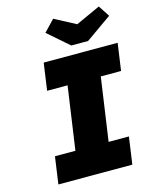

<svg xmlns="http://www.w3.org/2000/svg" viewBox="-134 -1018 884 1106"><g transform="rotate(-15 307.5 -465.0)"><path d="M74 0 97 -162H219L273 -538H151L174 -700H615L592 -538H471L417 -162H538L515 0ZM353 -754 228 -863 292 -930 432 -856H402L564 -930L608 -863L453 -754Z"/></g></svg>

Font: Lexend ExtBd
Style: Italic
Weight: 800
Italic angle: -8.13011°
Designer: Bonnie Shaver-Troup, Thomas Jockin
Foundry: Lexend
Version: Version 1.007